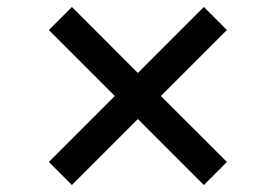

<svg xmlns="http://www.w3.org/2000/svg" viewBox="-20 -625 790 550"><path d="M120 -161 309 -350 120 -539 186 -605 375 -416 564 -605 630 -539 441 -350 630 -161 564 -95 375 -284 186 -95Z"/></svg>

Font: Martian Mono Custom sWd Rg
Style: Regular
Weight: 400
Width: 6
Monospace: yes
Designer: Alex Havermale
Foundry: Evil Martians
Version: Version 1.000